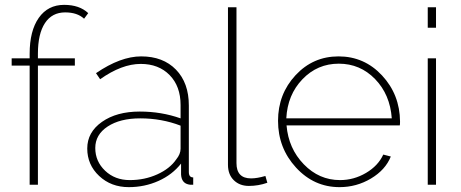

<svg xmlns="http://www.w3.org/2000/svg" viewBox="-20 -760 1896 790"><path d="M102 0V-490H28V-520H102V-539Q102 -633 139.5 -686.5Q177 -740 244 -740Q307 -740 343 -706L326 -683Q298 -709 248 -709Q194 -709 165 -665Q136 -621 136 -539V-520H288V-490H136V0Z M555 -301Q644 -301 723 -273V-328Q723 -405 678 -451Q633 -497 559 -497Q481 -497 392 -434L375 -459Q476 -528 561 -528Q651 -528 704 -473.5Q757 -419 757 -326V-52Q757 -30 775 -30V0Q761 1 756 -1Q727 -7 725 -42V-87Q689 -41 632 -15.5Q575 10 510 10Q437 10 388 -36Q339 -82 339 -149Q339 -216 399.5 -258.5Q460 -301 555 -301ZM705 -104Q723 -126 723 -148V-243Q645 -273 557 -273Q474 -273 423 -239.5Q372 -206 372 -151Q372 -96 412.5 -57.5Q453 -19 514 -19Q575 -19 627 -42.5Q679 -66 705 -104Z M918 -730H953V-89Q953 -26 1013 -26Q1038 -26 1072 -36L1080 -8Q1043 5 1004 5Q966 5 942 -18.5Q918 -42 918 -82Z M1377 10Q1272 10 1198 -70.5Q1124 -151 1124 -263Q1124 -373 1196 -450.5Q1268 -528 1373 -528Q1479 -528 1552 -449.5Q1625 -371 1626 -260Q1626 -249 1625 -244H1159Q1167 -149 1230 -84Q1293 -19 1379 -19Q1436 -19 1486 -48.5Q1536 -78 1557 -124L1588 -116Q1566 -61 1506.5 -25.5Q1447 10 1377 10ZM1158 -273H1592Q1585 -371 1523.5 -434.5Q1462 -498 1374 -498Q1286 -498 1224.5 -434Q1163 -370 1158 -273Z M1740 -646V-730H1774V-646ZM1740 0V-520H1774V0Z"/></svg>

Font: Raleway-v4020 ExtraLight
Style: Regular
Weight: 275
Designer: Matt McInerney, Pablo Impallari, Rodrigo Fuenzalida
Foundry: Matt McInerney, Pablo Impallari, Rodrigo Fuenzalida
Version: Version 4.020;PS 004.020;hotconv 1.0.88;makeotf.lib2.5.64775